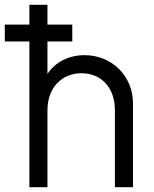

<svg xmlns="http://www.w3.org/2000/svg" viewBox="-45 -777 638 797"><path d="M77 0H152V-319C152 -415 213 -473 293 -473C373 -473 432 -416 432 -319V0H507V-348C507 -462 419 -548 306 -548C240 -548 184 -519 152 -470V-605H255V-675H152V-757H77V-675H-25V-605H77Z"/></svg>

Font: Mluvka
Style: Regular
Weight: 400
Designer: Modified by Jiří Krblich, Original typeface by Gumpita Rahayu
Foundry: Gumpita Rahayu & Jiří Krblich
Version: Version 2.000;Glyphs 3.1.1 (3134)